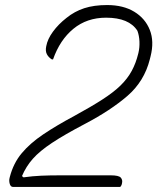

<svg xmlns="http://www.w3.org/2000/svg" viewBox="-20 -740 640 760"><path d="M404 -720Q468 -720 511.5 -693.5Q555 -667 573 -621.5Q591 -576 576 -517L573 -505Q551 -418 484.5 -360.5Q418 -303 317 -250Q235 -207 186 -174.5Q137 -142 110 -111.5Q83 -81 67 -43L73 -38Q109 -43 142.5 -44.5Q176 -46 221 -46H418Q450 -46 458 -37Q466 -28 463 -15Q462 -9 460 -5.5Q458 -2 456 0H32Q22 0 18.5 -12.5Q15 -25 18 -36L19 -40Q33 -94 66 -133.5Q99 -173 151 -208Q203 -243 274 -281Q340 -317 385 -346Q430 -375 457.5 -402Q485 -429 501.5 -459.5Q518 -490 527 -527L528 -531Q533 -552 532 -575.5Q531 -599 524 -618Q491 -670 400 -670Q324 -670 270.5 -626Q217 -582 190 -505H185Q172 -513 165.5 -525.5Q159 -538 163 -557Q168 -585 189.5 -614.5Q211 -644 243 -669Q275 -695 313.5 -707.5Q352 -720 404 -720Z"/></svg>

Font: Recursive Mn Csl St Lt
Style: Italic
Weight: 300
Italic angle: -15°
Monospace: yes
Version: Version 1.079;hotconv 1.0.112;makeotfexe 2.5.65598; ttfautoh